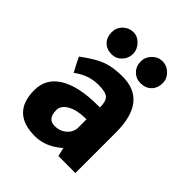

<svg xmlns="http://www.w3.org/2000/svg" viewBox="-186 -756 880 880"><g transform="rotate(45 253.5 -316.5)"><path d="M437 0H327L317 -42Q315 -41 311 -37Q253 12 186 12Q35 12 35 -136Q35 -209 97 -249Q163 -292 291 -292H304V-293Q304 -333 288 -347Q272 -361 227 -361Q161 -361 107 -319Q87 -355 71 -389Q133 -435 174.5 -450.5Q216 -466 277 -466Q437 -466 437 -264ZM299 -210H292Q239 -210 205 -191Q171 -172 171 -142Q171 -85 218 -85Q250 -85 273 -104Q296 -123 299 -152ZM98 -574Q98 -604 119 -624.5Q140 -645 170 -645Q196 -645 217 -623Q238 -601 238 -574Q238 -544 218 -523Q198 -502 170 -502Q137 -502 117.5 -522Q98 -542 98 -574ZM287 -574Q287 -602 308 -623.5Q329 -645 357 -645Q386 -645 407.5 -624Q429 -603 429 -574Q429 -542 409 -522Q389 -502 357 -502Q327 -502 307 -522.5Q287 -543 287 -574Z"/></g></svg>

Font: Tajawal ExtraBold
Style: Regular
Weight: 800
Designer: Boutros Fonts
Foundry: Created by Boutros International 2017
Version: Version 1.700